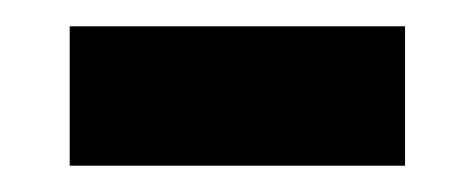

<svg xmlns="http://www.w3.org/2000/svg" viewBox="-20 -341 360 146"><path d="M33 -215V-321H288V-215Z"/></svg>

Font: Noto Sans Meetei Mayek SemiBold
Style: Regular
Weight: 600
Designer: Monotype Design Team and Neelakash Kshetrimayum
Foundry: Monotype Imaging Inc.
Version: Version 2.002; ttfautohint (v1.8.4.7-5d5b)